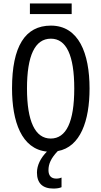

<svg xmlns="http://www.w3.org/2000/svg" viewBox="-20 -873 590 1117"><path d="M397 -853H154V-791H397ZM338 216V160C331 163 322 166 307 166C278 166 262 149 262 117C262 81 276 48 316 6C448 -18 501 -170 501 -358C501 -563 438 -724 276 -724C126 -724 50 -603 50 -359C50 -166 105 -6 253 9C216 46 195 89 195 131C195 192 227 224 291 224C311 224 327 221 338 216ZM137 -358C137 -549 183 -648 276 -648C366 -648 412 -551 412 -358C412 -163 365 -67 275 -67C185 -67 137 -166 137 -358Z"/></svg>

Font: Noto Sans UI Condensed
Style: Regular
Weight: 400
Width: 3
Designer: Monotype Design Team
Foundry: Monotype Imaging Inc.
Version: Version 1.901